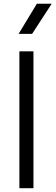

<svg xmlns="http://www.w3.org/2000/svg" viewBox="-20 -990 292 1010"><path d="M82 0V-720H156V0ZM78 -812 174 -970.5H252L149 -812Z"/></svg>

Font: Geologica ExtraLight
Style: Regular
Weight: 200
Designer: Sindre Bremnes, Frode Helland
Foundry: Monokrom Skriftforlag AS
Version: Version 1.010; ttfautohint (v1.8.4.7-5d5b);gftools[0.9.28]